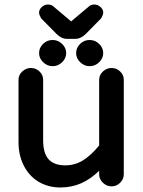

<svg xmlns="http://www.w3.org/2000/svg" viewBox="-20 -812 635 850"><path d="M230 -662 162 -731Q153 -747 153 -756Q153 -770 165 -781Q177 -792 192 -792Q208 -792 217 -783L293 -719Q296 -717 295 -717Q295 -717 297 -719L373 -783Q382 -792 397 -792Q413 -792 425 -781Q437 -770 437 -756Q437 -747 428 -731L360 -662Q338 -640 313 -640H276Q252 -640 230 -662ZM62 -459Q62 -480 78.5 -495.5Q95 -511 117 -511Q139 -511 155 -495.5Q171 -480 171 -459V-191Q171 -134 195 -107Q219 -80 269 -80Q311 -80 346.5 -101.5Q382 -123 419 -168V-459Q419 -480 435.5 -495.5Q452 -511 474 -511Q496 -511 512 -495.5Q528 -480 528 -459V-40Q528 -19 512 -3Q496 13 474 13Q452 13 435.5 -3Q419 -19 419 -40V-56Q381 -19 339 -0.5Q297 18 247 18Q192 18 148 -9Q107 -35 84.5 -80.5Q62 -126 62 -182ZM213 -635Q237 -635 255 -617.5Q273 -600 273 -577Q273 -554 255 -536.5Q237 -519 213 -519Q189 -519 171 -536.5Q153 -554 153 -577Q153 -600 170.5 -617.5Q188 -635 213 -635ZM377 -635Q401 -635 419 -617.5Q437 -600 437 -577Q437 -554 419 -536.5Q401 -519 377 -519Q353 -519 335 -536.5Q317 -554 317 -577Q317 -600 334.5 -617.5Q352 -635 377 -635Z"/></svg>

Font: 寒蝉全圆体 Bold
Style: Regular
Weight: 700
Designer: Warren2060
      Designed by Motoya company      

      [Varela Round]
      Joe Prince(Latin component); Avraham Cornf
Foundry: ChillType
Version: Version 3.200